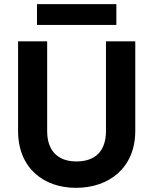

<svg xmlns="http://www.w3.org/2000/svg" viewBox="-20 -897 737 924"><path d="M67 -698V-267C67 -88 190 7 346 7C503 7 631 -88 631 -267V-698H490V-266C490 -171 439 -120 348 -120C259 -120 207 -171 207 -266V-698ZM158 -777H540V-877H158Z"/></svg>

Font: Poppins SemiBold
Style: Regular
Weight: 600
Designer: Ninad Kale (Devanagari), Jonny Pinhorn (Latin)
Foundry: Indian Type Foundry
Version: 4.004